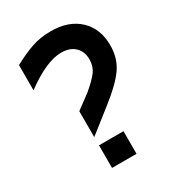

<svg xmlns="http://www.w3.org/2000/svg" viewBox="-172 -810 831 912"><g transform="rotate(-30 244.0 -354.0)"><path d="M173.8 -168.9V-311L251 -368.2Q298.3 -407.7 318.6 -435.3Q338.9 -462.9 338.9 -500Q338.9 -543.9 311.8 -569.6Q284.7 -595.2 237.8 -595.2Q156.7 -595.2 35.2 -505.9V-644Q93.3 -675.3 140.9 -691.7Q188.5 -708 246.1 -708Q343.8 -708 400.9 -654.1Q458 -600.1 458 -508.8Q458 -438 421.4 -386Q384.8 -334 299.8 -268.1ZM173.8 0V-124H308.1V0Z"/></g></svg>

Font: TASA Explorer SemiBold
Style: Regular
Weight: 600
Designer: Weizhong Zhang
Foundry: Local Remote
Version: Version 1.000;Glyphs 3.1.2 (3151)